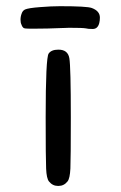

<svg xmlns="http://www.w3.org/2000/svg" viewBox="-20 -614 393 626"><path d="M49.8 -534.2Q46.9 -540 46.9 -549.8Q46.9 -560.5 50.8 -570.3Q53.7 -579.1 61.5 -583Q72.3 -587.9 110.4 -590.8Q147.5 -593.8 175.8 -593.8Q263.7 -593.8 279.3 -587.9Q305.7 -578.1 305.7 -556.6Q305.7 -546.9 303.7 -539.1Q298.8 -519.5 282.2 -519.5Q266.6 -519.5 259.8 -521.5Q250 -523.4 205.1 -523.4Q201.2 -523.4 192.4 -522.9Q183.6 -522.5 178.7 -522.5Q133.8 -520.5 90.8 -520.5H76.2Q61.5 -520.5 57.6 -522.5Q52.7 -525.4 49.8 -534.2ZM138.7 -439.5Q147.5 -452.1 169.9 -452.1H170.9Q201.2 -452.1 206.1 -424.3Q210.9 -396.5 210.9 -231.4Q210.9 -96.7 209.5 -64.5Q208 -32.2 200.2 -22.5Q188.5 -7.8 170.9 -7.8Q169.9 -7.8 168.9 -7.8Q151.4 -7.8 139.6 -22.5Q131.8 -32.2 130.4 -64Q128.9 -95.7 128.9 -231.4Q128.9 -425.8 138.7 -439.5Z"/></svg>

Font: sage sans
Style: Regular
Weight: 400
Version: Version 001.032